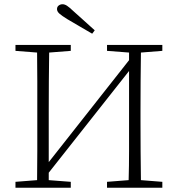

<svg xmlns="http://www.w3.org/2000/svg" viewBox="-20 -886 839 906"><path d="M485 -646V-674H746V-646L645 -638Q644 -571 643.5 -502Q643 -433 643 -364V-310Q643 -241 643.5 -172.5Q644 -104 645 -36L746 -28V0H485V-28L587 -36Q589 -104 589 -174Q589 -244 589 -318V-551L210 -71V-36L314 -28V0H53V-28L155 -36Q156 -104 156 -172.5Q156 -241 156 -310V-364Q156 -433 156 -501.5Q156 -570 155 -638L53 -646V-674H314V-646L212 -638Q211 -571 210.5 -502Q210 -433 210 -364V-121L589 -602V-638ZM427 -743 415 -727Q385 -744 355 -762Q325 -780 297 -796Q271 -812 260 -822Q249 -832 249 -843Q249 -854 257 -860Q265 -866 275 -866Q285 -866 296 -859Q307 -852 328 -832Q351 -811 376.5 -788.5Q402 -766 427 -743Z"/></svg>

Font: Source Serif Pro Light
Style: Regular
Weight: 300
Designer: Frank Grießhammer
Foundry: Adobe Systems Incorporated
Version: Version 3.001;hotconv 1.0.111;makeotfexe 2.5.65597